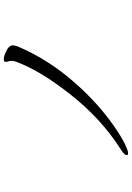

<svg xmlns="http://www.w3.org/2000/svg" viewBox="143 -838 713 1040"><g transform="rotate(-90 500.0 -317.5)"><path d="M685 -643Q685 -654 699 -654Q713 -654 730 -647Q775 -629 775 -605Q775 -596 769 -579Q697 -408 564 -260Q456 -139 333 -54Q281 -18 243.5 0.5Q206 19 193 19Q180 19 180 13Q180 -1 214 -22Q381 -129 512 -297Q621 -436 670 -548Q691 -595 691 -608.5Q691 -622 688 -629.5Q685 -637 685 -643Z"/></g></svg>

Font: LXGW WenKai
Style: Regular
Weight: 400
Designer: LXGW / Fontworks Inc.
Foundry: LXGW / Fontworks Inc.
Version: Version 1.520; June 14, 2025